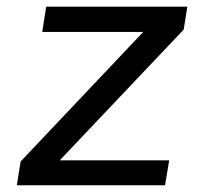

<svg xmlns="http://www.w3.org/2000/svg" viewBox="-20 -548 627 568"><path d="M156.7 -73.7H480.5L468.3 0H29.8L41 -70.3L403.8 -453.6H105L116.7 -528.3H534.2L523.4 -460.4Z"/></svg>

Font: TypoPRO Roboto Mono
Style: Italic
Weight: 400
Designer: Google
Version: Version 2.000986; 2015; ttfautohint (v1.3)